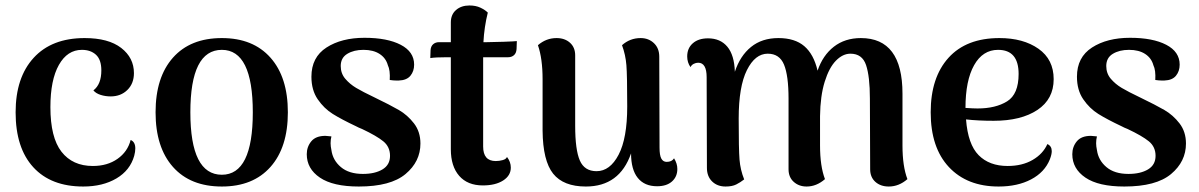

<svg xmlns="http://www.w3.org/2000/svg" viewBox="-20 -667 4377 701"><path d="M37 -257Q37 -384 103 -456Q169 -528 289 -528Q376 -528 422.5 -492Q469 -456 469 -400Q469 -362 445 -338.5Q421 -315 384 -315Q365 -315 347.5 -320.5Q330 -326 321 -337Q350 -359 350 -410Q350 -449 330.5 -467Q311 -485 279 -485Q226 -485 195 -430Q164 -375 164 -276Q164 -165 204.5 -113Q245 -61 319 -61Q372 -61 409 -87Q446 -113 457 -156Q474 -149 474 -125Q474 -113 470 -98Q455 -45 405 -15.5Q355 14 284 14Q166 14 101.5 -56.5Q37 -127 37 -257Z M548 -257Q548 -385 611.5 -456.5Q675 -528 790 -528Q904 -528 967.5 -456.5Q1031 -385 1031 -257Q1031 -129 967.5 -57.5Q904 14 790 14Q675 14 611.5 -57.5Q548 -129 548 -257ZM903 -257Q903 -485 790 -485Q675 -485 675 -257Q675 -29 790 -29Q903 -29 903 -257Z M1100 -104Q1100 -131 1116.5 -151Q1133 -171 1168 -171Q1174 -171 1190 -169Q1187 -157 1187 -144Q1187 -133 1190 -119Q1195 -82 1224.5 -57Q1254 -32 1305 -32Q1349 -32 1376.5 -48.5Q1404 -65 1404 -98Q1404 -131 1379.5 -151Q1355 -171 1302 -196Q1289 -201 1280 -206Q1227 -231 1195 -251Q1163 -271 1140 -304.5Q1117 -338 1117 -387Q1117 -458 1172 -493.5Q1227 -529 1311 -529Q1394 -529 1443 -503.5Q1492 -478 1492 -431Q1492 -407 1478.5 -390.5Q1465 -374 1436 -373H1426Q1417 -373 1403 -375Q1405 -411 1396 -429Q1389 -455 1366 -470Q1343 -485 1307 -485Q1272 -485 1248 -470.5Q1224 -456 1224 -426Q1224 -399 1240.5 -379.5Q1257 -360 1280.5 -346Q1304 -332 1348 -311Q1404 -284 1436 -265.5Q1468 -247 1491.5 -216.5Q1515 -186 1515 -143Q1515 -77 1460.5 -31.5Q1406 14 1290 14Q1196 14 1148 -18.5Q1100 -51 1100 -104Z M1867 -517 1866 -488Q1865 -473 1856.5 -465.5Q1848 -458 1835 -458H1744V-426V-132Q1744 -79 1790 -79Q1803 -79 1815.5 -82.5Q1828 -86 1831 -94Q1845 -76 1845 -55Q1845 -26 1817 -8Q1789 10 1743 10Q1687 10 1656.5 -25Q1626 -60 1626 -122V-458H1611Q1570 -458 1551 -455L1552 -484Q1553 -498 1561.5 -505.5Q1570 -513 1583 -513H1626V-585Q1626 -614 1645 -630.5Q1664 -647 1694 -647Q1717 -647 1734 -639Q1751 -631 1761 -621Q1748 -569 1745 -513H1757Q1777 -513 1819 -514.5Q1861 -516 1867 -517Z M2453 -50Q2453 -22 2433.5 -4.5Q2414 13 2379 13Q2333 13 2308.5 -17.5Q2284 -48 2284 -107Q2242 14 2119 14Q2037 14 1999.5 -33Q1962 -80 1961 -190V-378Q1961 -453 1944 -502Q1974 -528 2012 -528Q2042 -528 2061 -511Q2080 -494 2080 -465V-208Q2080 -120 2097 -81Q2114 -42 2158 -42Q2207 -42 2238.5 -102Q2270 -162 2270 -278Q2270 -391 2267 -429Q2264 -467 2251 -502Q2280 -528 2319 -528Q2348 -528 2367.5 -509.5Q2387 -491 2387 -460L2388 -128Q2388 -100 2394.5 -88Q2401 -76 2414 -76Q2433 -76 2441 -89Q2453 -70 2453 -50Z M3293 -13Q3262 14 3225 14Q3195 14 3176 -3Q3157 -20 3157 -49L3156 -307Q3156 -388 3142 -429.5Q3128 -471 3085 -471Q3057 -471 3032 -445.5Q3007 -420 2991 -368.5Q2975 -317 2974 -243V-136Q2974 -60 2992 -13Q2961 14 2925 14Q2897 14 2878 -3Q2859 -20 2859 -49V-307Q2859 -391 2842.5 -431Q2826 -471 2783 -471Q2737 -471 2707 -411Q2677 -351 2677 -234Q2677 -122 2680 -84.5Q2683 -47 2697 -12Q2683 -1 2668 6.5Q2653 14 2629 14Q2599 14 2580 -4.5Q2561 -23 2561 -54L2560 -385Q2560 -438 2529 -438Q2521 -438 2513 -434Q2505 -430 2501 -422Q2489 -439 2489 -461Q2489 -491 2509.5 -509Q2530 -527 2565 -527Q2610 -527 2635.5 -496.5Q2661 -466 2663 -405Q2682 -463 2722 -495.5Q2762 -528 2822 -528Q2882 -528 2916.5 -498.5Q2951 -469 2965 -409Q2984 -465 3024.5 -496.5Q3065 -528 3123 -528Q3275 -528 3275 -325V-136Q3275 -60 3293 -13Z M3820 -115Q3820 -103 3813 -85Q3794 -38 3744.5 -12Q3695 14 3626 14Q3511 14 3444.5 -57Q3378 -128 3378 -257Q3378 -384 3443 -456Q3508 -528 3629 -528Q3716 -528 3771.5 -489Q3827 -450 3827 -378Q3827 -305 3767.5 -265.5Q3708 -226 3608 -226Q3551 -226 3507 -231Q3514 -140 3553 -100.5Q3592 -61 3659 -61Q3712 -61 3750 -83Q3788 -105 3804 -141Q3820 -134 3820 -115ZM3505 -273Q3533 -271 3549 -271Q3615 -271 3657 -297Q3699 -323 3699 -397Q3699 -485 3624 -485Q3568 -485 3536.5 -429Q3505 -373 3505 -273Z M3895 -104Q3895 -131 3911.5 -151Q3928 -171 3963 -171Q3969 -171 3985 -169Q3982 -157 3982 -144Q3982 -133 3985 -119Q3990 -82 4019.5 -57Q4049 -32 4100 -32Q4144 -32 4171.5 -48.5Q4199 -65 4199 -98Q4199 -131 4174.5 -151Q4150 -171 4097 -196Q4084 -201 4075 -206Q4022 -231 3990 -251Q3958 -271 3935 -304.5Q3912 -338 3912 -387Q3912 -458 3967 -493.5Q4022 -529 4106 -529Q4189 -529 4238 -503.5Q4287 -478 4287 -431Q4287 -407 4273.5 -390.5Q4260 -374 4231 -373H4221Q4212 -373 4198 -375Q4200 -411 4191 -429Q4184 -455 4161 -470Q4138 -485 4102 -485Q4067 -485 4043 -470.5Q4019 -456 4019 -426Q4019 -399 4035.5 -379.5Q4052 -360 4075.5 -346Q4099 -332 4143 -311Q4199 -284 4231 -265.5Q4263 -247 4286.5 -216.5Q4310 -186 4310 -143Q4310 -77 4255.5 -31.5Q4201 14 4085 14Q3991 14 3943 -18.5Q3895 -51 3895 -104Z"/></svg>

Font: Arima Madurai ExtraBold
Style: Regular
Weight: 800
Designer: Joana Correia and Natanael Gama
Foundry: NDISCOVER
Version: Version 1.020